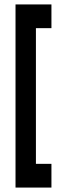

<svg xmlns="http://www.w3.org/2000/svg" viewBox="-20 -720 292 866"><path d="M50 126V-700H212V-593H142V19H212V126Z"/></svg>

Font: Turret Road ExtraBold
Style: Regular
Weight: 800
Designer: Noponies
Foundry: Noponies
Version: Version 1.001; ttfautohint (v1.8)